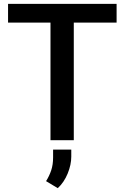

<svg xmlns="http://www.w3.org/2000/svg" viewBox="-20 -731 649 1001"><path d="M587.9 -710.9V-613.3H364.7V0H243.2V-613.3H22V-710.9ZM351.6 48.8V85.4Q351.6 127.9 332.8 173.8Q314 219.7 281.2 250L220.2 213.4Q237.3 186 247.1 156.7Q256.8 127.4 256.8 89.8V48.8Z"/></svg>

Font: Vazirmatn RD UI Medium
Style: Regular
Weight: 500
Designer: Saber Rastikerdar
Foundry: Saber Rastikerdar
Version: Version 33.003